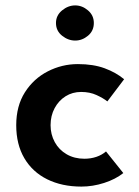

<svg xmlns="http://www.w3.org/2000/svg" viewBox="-20 -679 513 710"><path d="M436 -39Q407 -16 365 -2.5Q323 11 281 11Q209 11 154.5 -16Q100 -43 70 -94Q40 -145 40 -216Q40 -287 72 -337.5Q104 -388 156.5 -415Q209 -442 268 -442Q325 -442 367 -426.5Q409 -411 439 -386L377 -304Q362 -316 337 -327.5Q312 -339 280 -339Q248 -339 222.5 -323Q197 -307 182 -279Q167 -251 167 -216Q167 -182 182.5 -153.5Q198 -125 226.5 -108.5Q255 -92 292 -92Q316 -92 336.5 -99Q357 -106 372 -119ZM187 -594Q187 -622 209.5 -640.5Q232 -659 258 -659Q284 -659 305.5 -640.5Q327 -622 327 -594Q327 -565 305.5 -547Q284 -529 258 -529Q232 -529 209.5 -547Q187 -565 187 -594Z"/></svg>

Font: Reem Kufi Fun SemiBold
Style: Regular
Weight: 600
Designer: Khaled Hosny
Version: Version 1.005